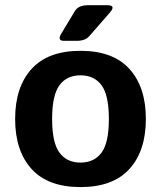

<svg xmlns="http://www.w3.org/2000/svg" viewBox="-20 -721 629 750"><path d="M39.1 -256.3Q39.1 -380.9 103.3 -451.7Q167.5 -522.5 294.4 -522.5Q421.4 -522.5 485.6 -451.7Q549.8 -380.9 549.8 -256.3Q549.8 -131.8 485.6 -61Q421.4 9.8 294.4 9.8Q167.5 9.8 103.3 -61Q39.1 -131.8 39.1 -256.3ZM183.6 -256.3Q183.6 -163.6 212.2 -124.8Q240.7 -85.9 294.4 -85.9Q348.1 -85.9 376.7 -124.8Q405.3 -163.6 405.3 -256.3Q405.3 -349.1 376.7 -387.9Q348.1 -426.8 294.4 -426.8Q240.7 -426.8 212.2 -387.9Q183.6 -349.1 183.6 -256.3ZM230 -561.5Q202.1 -561.5 219.7 -590.3L272.5 -677.7Q286.1 -700.7 324.2 -700.7H398.4Q434.6 -700.7 409.2 -671.9L328.6 -579.6Q313 -561.5 279.3 -561.5Z"/></svg>

Font: Istok
Style: Bold
Weight: 700
Designer: Andrey V. Panov
Foundry: Andrey V. Panov
Version: Version 1.0.1